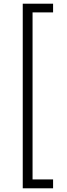

<svg xmlns="http://www.w3.org/2000/svg" viewBox="-20 -852 362 1038"><path d="M103 -832V166H267V118H156V-785H267V-832Z"/></svg>

Font: Noto Sans Devanagari SemiCondensed Light
Style: Regular
Weight: 300
Width: 4
Designer: Jelle Bosma - Monotype Design Team
Foundry: Monotype Imaging Inc.
Version: Version 2.004